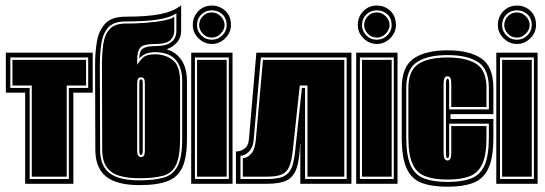

<svg xmlns="http://www.w3.org/2000/svg" viewBox="-20 -694 2059 725"><path d="M75 0V-344H2V-495H330V-344H257V0ZM92 -18H240V-362H313V-477H19V-362H92ZM100 -27V-371H27V-468H305V-371H232V-27Z M506 5Q421 5 380.5 -27.5Q340 -60 340 -129L339 -448Q339 -496 346 -537.5Q353 -579 377.5 -605Q402 -631 454 -631Q537 -631 586.5 -641Q636 -651 664 -674V-579Q664 -551 647.5 -533Q631 -515 609 -508Q686 -483 686 -386V-169Q686 -102 669.5 -64Q653 -26 614 -10.5Q575 5 506 5ZM506 -13Q563 -13 598.5 -23.5Q634 -34 651 -67.5Q668 -101 668 -169V-386Q668 -497 565 -497Q526 -497 506 -473Q506 -502 520 -511Q534 -520 568 -520Q646 -520 646 -579V-644Q624 -628 578 -620.5Q532 -613 454 -613Q410 -613 389.5 -591Q369 -569 363 -531.5Q357 -494 357 -448L358 -129Q358 -68 393.5 -40.5Q429 -13 506 -13ZM506 -21Q465 -21 433.5 -29.5Q402 -38 384 -61.5Q366 -85 366 -129L365 -448Q365 -495 370.5 -530Q376 -565 395 -585Q414 -605 454 -605Q492 -605 531.5 -608Q571 -611 600.5 -617Q630 -623 638 -631V-579Q638 -556 623 -542Q608 -528 568 -528Q521 -528 509.5 -514Q498 -500 498 -468V-449Q506 -463 519.5 -476Q533 -489 565 -489Q604 -489 632 -467.5Q660 -446 660 -386V-169Q660 -104 645 -72Q630 -40 596 -30.5Q562 -21 506 -21ZM512 -101Q522 -101 524.5 -108.5Q527 -116 527 -125V-377Q527 -392 523.5 -397Q520 -402 512 -402Q505 -402 501.5 -397Q498 -392 498 -377V-125Q498 -101 512 -101ZM512 -109Q506 -109 506 -125V-377Q506 -388 507.5 -391Q509 -394 512 -394Q516 -394 517.5 -391.5Q519 -389 519 -377V-125Q519 -109 512 -109Z M702 0V-495H858V0ZM716 -18H844V-477H716ZM724 -27V-468H836V-27ZM780 -528Q751 -528 729.5 -549.5Q708 -571 708 -599Q708 -630 728.5 -651.5Q749 -673 780 -673Q809 -673 830.5 -653.5Q852 -634 852 -599Q852 -571 830.5 -549.5Q809 -528 780 -528ZM780 -544Q803 -544 819.5 -560.5Q836 -577 836 -599Q836 -625 819.5 -640Q803 -655 780 -655Q756 -655 740 -639Q724 -623 724 -599Q724 -577 740 -560.5Q756 -544 780 -544ZM780 -552Q759 -552 745.5 -567Q732 -582 732 -599Q732 -618 745.5 -632.5Q759 -647 780 -647Q799 -647 813.5 -632.5Q828 -618 828 -599Q828 -582 813.5 -567Q799 -552 780 -552Z M871 0V-122Q888 -122 903 -132.5Q918 -143 920 -168L948 -495H1307V0H1114V-150H1113Q1111 -90 1099.5 -57.5Q1088 -25 1062 -12.5Q1036 0 989 0ZM888 -18H989Q1031 -18 1052 -28.5Q1073 -39 1082 -63Q1091 -87 1095 -128L1120 -362H1132V-18H1289V-477H965L938 -167Q936 -138 920.5 -122Q905 -106 888 -106ZM897 -27V-97Q914 -97 928.5 -113.5Q943 -130 946 -166L973 -468H1280V-27H1141V-371H1112L1086 -130Q1082 -88 1072.5 -65.5Q1063 -43 1043.5 -35Q1024 -27 989 -27Z M1325 0V-495H1481V0ZM1339 -18H1467V-477H1339ZM1347 -27V-468H1459V-27ZM1403 -528Q1374 -528 1352.5 -549.5Q1331 -571 1331 -599Q1331 -630 1351.5 -651.5Q1372 -673 1403 -673Q1432 -673 1453.5 -653.5Q1475 -634 1475 -599Q1475 -571 1453.5 -549.5Q1432 -528 1403 -528ZM1403 -544Q1426 -544 1442.5 -560.5Q1459 -577 1459 -599Q1459 -625 1442.5 -640Q1426 -655 1403 -655Q1379 -655 1363 -639Q1347 -623 1347 -599Q1347 -577 1363 -560.5Q1379 -544 1403 -544ZM1403 -552Q1382 -552 1368.5 -567Q1355 -582 1355 -599Q1355 -618 1368.5 -632.5Q1382 -647 1403 -647Q1422 -647 1436.5 -632.5Q1451 -618 1451 -599Q1451 -582 1436.5 -567Q1422 -552 1403 -552Z M1670 11Q1610 11 1572 -3.5Q1534 -18 1515.5 -58Q1497 -98 1497 -176V-361Q1497 -442 1542 -473Q1587 -504 1670 -504Q1753 -504 1798 -473Q1843 -442 1843 -361V-263H1681V-245H1843V-176Q1843 -98 1824 -58Q1805 -18 1767 -3.5Q1729 11 1670 11ZM1670 -7Q1724 -7 1758.5 -20Q1793 -33 1809.5 -69.5Q1826 -106 1826 -176V-227H1676V-111Q1676 -97 1670 -97Q1664 -97 1664 -111V-379Q1664 -397 1670 -397Q1676 -397 1676 -379V-281H1826V-361Q1826 -433 1785.5 -459.5Q1745 -486 1670 -486Q1595 -486 1554.5 -459.5Q1514 -433 1514 -361V-176Q1514 -106 1530.5 -69.5Q1547 -33 1582 -20Q1617 -7 1670 -7ZM1670 -16Q1619 -16 1586 -28.5Q1553 -41 1537.5 -75.5Q1522 -110 1522 -176V-361Q1522 -428 1560 -452.5Q1598 -477 1670 -477Q1741 -477 1779 -452.5Q1817 -428 1817 -361V-290H1684V-379Q1684 -406 1670 -406Q1655 -406 1655 -379V-115Q1655 -88 1670 -88Q1684 -88 1684 -115V-218H1817V-176Q1817 -110 1801.5 -75.5Q1786 -41 1753.5 -28.5Q1721 -16 1670 -16Z M1854 0V-495H2010V0ZM1868 -18H1996V-477H1868ZM1876 -27V-468H1988V-27ZM1932 -528Q1903 -528 1881.5 -549.5Q1860 -571 1860 -599Q1860 -630 1880.5 -651.5Q1901 -673 1932 -673Q1961 -673 1982.5 -653.5Q2004 -634 2004 -599Q2004 -571 1982.5 -549.5Q1961 -528 1932 -528ZM1932 -544Q1955 -544 1971.5 -560.5Q1988 -577 1988 -599Q1988 -625 1971.5 -640Q1955 -655 1932 -655Q1908 -655 1892 -639Q1876 -623 1876 -599Q1876 -577 1892 -560.5Q1908 -544 1932 -544ZM1932 -552Q1911 -552 1897.5 -567Q1884 -582 1884 -599Q1884 -618 1897.5 -632.5Q1911 -647 1932 -647Q1951 -647 1965.5 -632.5Q1980 -618 1980 -599Q1980 -582 1965.5 -567Q1951 -552 1932 -552Z"/></svg>

Font: Alumni Sans Collegiate One SC
Style: Regular
Weight: 400
Designer: Robert E. Leuschke
Foundry: Robert E. Leuschke
Version: Version 1.100